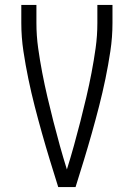

<svg xmlns="http://www.w3.org/2000/svg" viewBox="-20 -755 540 775"><path d="M215 0Q198 -54 181.5 -108Q165 -162 149.5 -217Q134 -272 120 -326.5Q106 -381 94.5 -436.5Q83 -492 74.5 -548.5Q66 -605 66 -662V-735H127V-662Q127 -611 134 -561Q141 -511 150.5 -461.5Q160 -412 171.5 -363Q183 -314 195.5 -265Q208 -216 221.5 -167.5Q235 -119 250 -71Q265 -119 278.5 -167.5Q292 -216 304.5 -265Q317 -314 328.5 -363Q340 -412 349.5 -461.5Q359 -511 366 -561Q373 -611 373 -662V-735H434V-662Q434 -605 425.5 -548.5Q417 -492 405.5 -436.5Q394 -381 380 -326.5Q366 -272 350.5 -217Q335 -162 318.5 -108Q302 -54 285 0Z"/></svg>

Font: Iosevka Curly Light
Style: Regular
Weight: 300
Monospace: yes
Designer: Belleve Invis
Foundry: Belleve Invis
Version: Version 22.1.2; ttfautohint (v1.8.4)